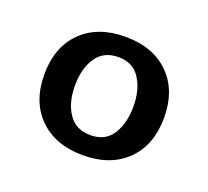

<svg xmlns="http://www.w3.org/2000/svg" viewBox="-66 -744 491 454"><g transform="rotate(20 180.0 -517.0)"><path d="M180.2 -368.2Q111.3 -368.2 70.6 -408.2Q29.8 -448.2 29.8 -517.1Q29.8 -585.9 70.3 -626Q110.8 -666 180.2 -666Q250 -666 290.5 -626Q331.1 -585.9 331.1 -517.1Q331.1 -448.2 290.5 -408.2Q250 -368.2 180.2 -368.2ZM181.2 -418.9Q218.3 -418.9 236.1 -447Q253.9 -475.1 253.9 -517.1Q253.9 -559.1 235.8 -587.2Q217.8 -615.2 181.2 -615.2Q144 -615.2 125.5 -587.6Q106.9 -560.1 106.9 -517.1Q106.9 -474.1 125.5 -446.5Q144 -418.9 181.2 -418.9Z"/></g></svg>

Font: Sura
Style: Regular
Weight: 400
Designer: Carolina Giovagnoli
Foundry: Huerta Tipografica
Version: Version 1.003;PS 001.002;hotconv 1.0.70;makeotf.lib2.5.58329